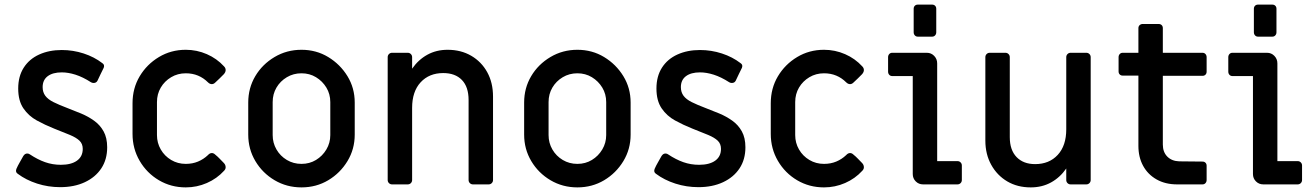

<svg xmlns="http://www.w3.org/2000/svg" viewBox="-20 -800 5702 833"><path d="M241 12Q189 12 141 -3.5Q93 -19 57 -46Q46 -53 51 -67Q57 -81 65.5 -95.5Q74 -110 81 -123Q88 -134 98 -134Q102 -134 104.5 -133Q107 -132 110 -130Q143 -108 175.5 -96.5Q208 -85 244 -85Q289 -85 314 -103Q339 -121 339 -154Q339 -176 325 -189.5Q311 -203 283.5 -214.5Q256 -226 215 -242Q175 -258 139.5 -277.5Q104 -297 81.5 -330Q59 -363 59 -416Q59 -469 83 -506.5Q107 -544 150 -563.5Q193 -583 248 -583Q297 -583 343 -568Q389 -553 424 -526Q435 -519 430 -506Q423 -492 416.5 -478.5Q410 -465 403 -450Q398 -440 386 -440Q380 -440 375 -443Q339 -466 307.5 -476Q276 -486 248 -486Q209 -486 187 -469.5Q165 -453 165 -422Q165 -400 176.5 -384.5Q188 -369 212 -357Q236 -345 273 -331Q302 -320 332 -307.5Q362 -295 388 -276.5Q414 -258 429.5 -230Q445 -202 445 -161Q445 -108 419.5 -69.5Q394 -31 348 -9.5Q302 12 241 12Z M786 13Q722 13 669.5 -18Q617 -49 586 -102Q555 -155 555 -219V-352Q555 -417 586 -469Q617 -521 669.5 -552.5Q722 -584 786 -584Q834 -584 877.5 -565Q921 -546 952 -512Q959 -505 959 -496Q959 -487 951 -478L933 -460Q924 -451 914 -442Q907 -435 899 -435Q890 -435 882 -443Q863 -462 839 -472Q815 -482 786 -482Q751 -482 722.5 -465Q694 -448 677.5 -420Q661 -392 661 -357V-214Q661 -180 677.5 -151.5Q694 -123 722.5 -106Q751 -89 786 -89Q815 -89 839 -99Q863 -109 882 -127Q890 -136 899 -136Q907 -136 914 -129Q924 -121 933 -111.5Q942 -102 951 -93Q959 -85 959 -74Q959 -66 952 -59Q921 -25 877.5 -6Q834 13 786 13Z M1288 13Q1224 13 1171.5 -18Q1119 -49 1088 -101Q1057 -153 1057 -216V-355Q1057 -418 1087.5 -469.5Q1118 -521 1171 -552.5Q1224 -584 1288 -584Q1352 -584 1404 -552.5Q1456 -521 1487.5 -469.5Q1519 -418 1519 -355V-216Q1519 -153 1487.5 -101Q1456 -49 1404 -18Q1352 13 1288 13ZM1288 -89Q1323 -89 1351 -106Q1379 -123 1396 -151.5Q1413 -180 1413 -214V-357Q1413 -392 1396 -420Q1379 -448 1351 -465Q1323 -482 1288 -482Q1253 -482 1224.5 -465Q1196 -448 1179.5 -420Q1163 -392 1163 -357V-214Q1163 -180 1179.5 -151.5Q1196 -123 1224.5 -106Q1253 -89 1288 -89Z M1681 0Q1673 0 1667.5 -5.5Q1662 -11 1662 -19V-552Q1662 -560 1667.5 -565.5Q1673 -571 1681 -571H1749Q1757 -571 1762.5 -565.5Q1768 -560 1768 -552V-502Q1795 -541 1834 -562.5Q1873 -584 1922 -584Q1980 -584 2024.5 -558Q2069 -532 2094 -486.5Q2119 -441 2119 -381V-19Q2119 -11 2113.5 -5.5Q2108 0 2100 0H2032Q2024 0 2018.5 -5.5Q2013 -11 2013 -19V-366Q2013 -423 1984 -453Q1955 -483 1903 -483Q1842 -483 1805 -443Q1768 -403 1768 -332V-19Q1768 -11 1762.5 -5.5Q1757 0 1749 0Z M2485 13Q2421 13 2368.5 -18Q2316 -49 2285 -101Q2254 -153 2254 -216V-355Q2254 -418 2284.5 -469.5Q2315 -521 2368 -552.5Q2421 -584 2485 -584Q2549 -584 2601 -552.5Q2653 -521 2684.5 -469.5Q2716 -418 2716 -355V-216Q2716 -153 2684.5 -101Q2653 -49 2601 -18Q2549 13 2485 13ZM2485 -89Q2520 -89 2548 -106Q2576 -123 2593 -151.5Q2610 -180 2610 -214V-357Q2610 -392 2593 -420Q2576 -448 2548 -465Q2520 -482 2485 -482Q2450 -482 2421.5 -465Q2393 -448 2376.5 -420Q2360 -392 2360 -357V-214Q2360 -180 2376.5 -151.5Q2393 -123 2421.5 -106Q2450 -89 2485 -89Z M3010 12Q2958 12 2910 -3.5Q2862 -19 2826 -46Q2815 -53 2820 -67Q2826 -81 2834.5 -95.5Q2843 -110 2850 -123Q2857 -134 2867 -134Q2871 -134 2873.5 -133Q2876 -132 2879 -130Q2912 -108 2944.5 -96.5Q2977 -85 3013 -85Q3058 -85 3083 -103Q3108 -121 3108 -154Q3108 -176 3094 -189.5Q3080 -203 3052.5 -214.5Q3025 -226 2984 -242Q2944 -258 2908.5 -277.5Q2873 -297 2850.5 -330Q2828 -363 2828 -416Q2828 -469 2852 -506.5Q2876 -544 2919 -563.5Q2962 -583 3017 -583Q3066 -583 3112 -568Q3158 -553 3193 -526Q3204 -519 3199 -506Q3192 -492 3185.5 -478.5Q3179 -465 3172 -450Q3167 -440 3155 -440Q3149 -440 3144 -443Q3108 -466 3076.5 -476Q3045 -486 3017 -486Q2978 -486 2956 -469.5Q2934 -453 2934 -422Q2934 -400 2945.5 -384.5Q2957 -369 2981 -357Q3005 -345 3042 -331Q3071 -320 3101 -307.5Q3131 -295 3157 -276.5Q3183 -258 3198.5 -230Q3214 -202 3214 -161Q3214 -108 3188.5 -69.5Q3163 -31 3117 -9.5Q3071 12 3010 12Z M3555 13Q3491 13 3438.5 -18Q3386 -49 3355 -102Q3324 -155 3324 -219V-352Q3324 -417 3355 -469Q3386 -521 3438.5 -552.5Q3491 -584 3555 -584Q3603 -584 3646.5 -565Q3690 -546 3721 -512Q3728 -505 3728 -496Q3728 -487 3720 -478L3702 -460Q3693 -451 3683 -442Q3676 -435 3668 -435Q3659 -435 3651 -443Q3632 -462 3608 -472Q3584 -482 3555 -482Q3520 -482 3491.5 -465Q3463 -448 3446.5 -420Q3430 -392 3430 -357V-214Q3430 -180 3446.5 -151.5Q3463 -123 3491.5 -106Q3520 -89 3555 -89Q3584 -89 3608 -99Q3632 -109 3651 -127Q3659 -136 3668 -136Q3676 -136 3683 -129Q3693 -121 3702 -111.5Q3711 -102 3720 -93Q3728 -85 3728 -74Q3728 -66 3721 -59Q3690 -25 3646.5 -6Q3603 13 3555 13Z M3985 0Q3966 0 3953 -13Q3940 -26 3940 -45V-470H3851Q3843 -470 3838 -475.5Q3833 -481 3833 -489V-552Q3833 -560 3838 -565.5Q3843 -571 3851 -571H4001Q4020 -571 4033 -557.5Q4046 -544 4046 -525V-101H4134Q4142 -101 4147.5 -95.5Q4153 -90 4153 -82V-19Q4153 -11 4147.5 -5.5Q4142 0 4134 0ZM3962 -641Q3954 -641 3949 -646.5Q3944 -652 3944 -660V-762Q3944 -770 3949 -775Q3954 -780 3962 -780H4024Q4032 -780 4037 -775Q4042 -770 4042 -762V-660Q4042 -652 4037 -646.5Q4032 -641 4024 -641Z M4452 13Q4394 13 4350 -13Q4306 -39 4280.5 -85Q4255 -131 4255 -190V-552Q4255 -560 4260.5 -565.5Q4266 -571 4274 -571H4342Q4350 -571 4355.5 -565.5Q4361 -560 4361 -552V-205Q4361 -149 4390.5 -118.5Q4420 -88 4471 -88Q4532 -88 4569 -128Q4606 -168 4606 -239V-552Q4606 -560 4611.5 -565.5Q4617 -571 4625 -571H4693Q4701 -571 4706.5 -565.5Q4712 -560 4712 -552V-19Q4712 -11 4706.5 -5.5Q4701 0 4693 0H4625Q4617 0 4611.5 -5.5Q4606 -11 4606 -19V-69Q4579 -30 4540 -8.5Q4501 13 4452 13Z M5087 0Q5036 0 4998 -21.5Q4960 -43 4939.5 -80.5Q4919 -118 4919 -167V-472H4851Q4843 -472 4838 -477Q4833 -482 4833 -490V-552Q4833 -560 4838 -565.5Q4843 -571 4851 -571H4919V-678Q4919 -686 4924.5 -691Q4930 -696 4938 -696H5006Q5015 -696 5020 -691Q5025 -686 5025 -678V-571H5197Q5205 -571 5210 -565.5Q5215 -560 5215 -552V-489Q5215 -481 5210 -476Q5205 -471 5197 -471H5025V-173Q5025 -140 5044.5 -120.5Q5064 -101 5096 -100L5197 -99Q5205 -99 5210 -94Q5215 -89 5215 -81V-19Q5215 -11 5210 -5.5Q5205 0 5197 0Z M5461 0Q5442 0 5429 -13Q5416 -26 5416 -45V-470H5327Q5319 -470 5314 -475.5Q5309 -481 5309 -489V-552Q5309 -560 5314 -565.5Q5319 -571 5327 -571H5477Q5496 -571 5509 -557.5Q5522 -544 5522 -525V-101H5610Q5618 -101 5623.5 -95.5Q5629 -90 5629 -82V-19Q5629 -11 5623.5 -5.5Q5618 0 5610 0ZM5438 -641Q5430 -641 5425 -646.5Q5420 -652 5420 -660V-762Q5420 -770 5425 -775Q5430 -780 5438 -780H5500Q5508 -780 5513 -775Q5518 -770 5518 -762V-660Q5518 -652 5513 -646.5Q5508 -641 5500 -641Z"/></svg>

Font: Miriam Libre SemiBold
Style: Regular
Weight: 600
Version: Version 2.000